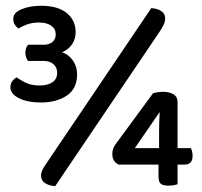

<svg xmlns="http://www.w3.org/2000/svg" viewBox="-20 -639 698 665"><path d="M131 -484Q150 -484 161.5 -493.5Q173 -503 173 -520Q173 -539 157.5 -550Q142 -561 114 -561Q92 -561 74 -554.5Q56 -548 44 -540Q36 -546 31 -554Q26 -562 26 -574Q26 -595 54.5 -607Q83 -619 123 -619Q180 -619 211 -594Q242 -569 242 -527Q242 -504 229.5 -485.5Q217 -467 195 -458Q218 -450 232.5 -429.5Q247 -409 247 -381Q247 -332 211.5 -308Q176 -284 122 -284Q75 -284 45.5 -299Q16 -314 16 -336Q16 -348 22 -357Q28 -366 38 -371Q51 -361 70 -352Q89 -343 117 -343Q145 -343 161.5 -354Q178 -365 178 -387Q178 -405 165.5 -416.5Q153 -428 131 -428H77Q73 -433 70.5 -440.5Q68 -448 68 -456Q68 -473 77 -484ZM529 -69H391Q369 -79 369 -106Q369 -124 380 -139L510 -316Q527 -321 547 -321Q566 -321 580.5 -312.5Q595 -304 595 -285V-126H641Q647 -115 647 -99Q647 -83 639.5 -76Q632 -69 621 -69H595V-1Q582 4 563 4Q546 4 537.5 -2Q529 -8 529 -28ZM531 -184Q531 -197 531.5 -215.5Q532 -234 533 -251L447 -126H531ZM504 -611Q527 -609 539.5 -600Q552 -591 552 -576Q552 -565 547.5 -555Q543 -545 534 -531L171 6Q124 1 122 -29Q122 -40 127 -50.5Q132 -61 142 -75Z"/></svg>

Font: Baloo Paaji 2 Medium
Style: Regular
Weight: 500
Designer: Shuchita Grover, Noopur Datye and Ek Type
Foundry: Ek Type
Version: Version 1.640;hotconv 1.0.111;makeotfexe 2.5.65597; ttfautoh